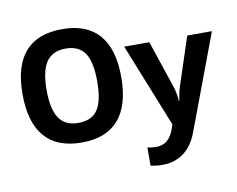

<svg xmlns="http://www.w3.org/2000/svg" viewBox="-97 -855 1513 1226"><g transform="rotate(-10 659.5 -242.5)"><path d="M58 -359Q58 -725 379 -725Q537 -725 617.5 -633Q698 -541 698 -358Q698 -176 617.5 -83Q537 10 378 10Q219 10 138.5 -83Q58 -176 58 -359ZM542 -358Q542 -485 503 -542Q464 -599 379 -599Q294 -599 254 -541Q214 -483 214 -358Q214 -233 254 -175Q294 -117 378 -117Q464 -117 503 -173.5Q542 -230 542 -358ZM784 232V114Q811 120 843 120Q925 120 958 23L967 -4L750 -546H913L1016 -239Q1030 -198 1034 -144H1037Q1043 -193 1058 -239L1159 -546H1319L1088 70Q1056 155 998 197.5Q940 240 860 240Q824 240 784 232Z"/></g></svg>

Font: OpenSansMMV
Style: Bold
Weight: 700
Foundry: Ascender Corporation
Version: Version 4.001